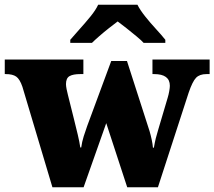

<svg xmlns="http://www.w3.org/2000/svg" viewBox="-26 -786 900 806"><path d="M68 -422Q57 -454 42 -464.5Q27 -475 -2 -475H-6V-536H324V-475H311Q281 -475 266 -466.5Q251 -458 251 -433Q251 -425 253.5 -412Q256 -399 259 -388L284 -288Q293 -252 300.5 -220.5Q308 -189 311 -167H315Q318 -190 325.5 -214Q333 -238 340 -257L441 -530H507L602 -235Q607 -218 611 -199Q615 -180 616 -166H620Q624 -189 628 -205.5Q632 -222 638 -241L678 -376Q682 -389 684.5 -403.5Q687 -418 687 -426Q687 -475 621 -475H614V-536H854V-475H841Q812 -475 797 -459.5Q782 -444 766 -397L637 0H508L420 -269L325 0H194ZM269 -619Q285 -638 308.5 -664Q332 -690 354 -717Q376 -744 386 -766H551Q562 -744 583.5 -717Q605 -690 629 -664Q653 -638 668 -619V-606H577Q567 -617 546.5 -634Q526 -651 504.5 -668Q483 -685 468 -696Q453 -685 431.5 -668Q410 -651 390.5 -634Q371 -617 360 -606H269Z"/></svg>

Font: Noto Serif Sinhala Black
Style: Regular
Weight: 900
Designer: Jelle Bosma - Monotype Design Team
Foundry: Monotype Imaging Inc.
Version: Version 2.007; ttfautohint (v1.8.4.7-5d5b)